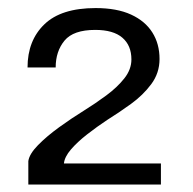

<svg xmlns="http://www.w3.org/2000/svg" viewBox="-20 -764 491 488"><path d="M52 -295V-354.5Q54.5 -372.5 76.5 -395Q98.5 -417.5 130.2 -440.5Q162 -463.5 193.5 -483Q222.5 -501 250.2 -521.5Q278 -542 296 -564.8Q314 -587.5 314 -613Q314 -648.5 291 -668.2Q268 -688 222 -688Q166.5 -688 144 -660.8Q121.5 -633.5 121.5 -592.5H50Q50 -661 92.8 -702.2Q135.5 -743.5 223 -743.5Q277 -743.5 313 -727Q349 -710.5 367.2 -681.5Q385.5 -652.5 385.5 -614Q385.5 -578.5 364.5 -550.2Q343.5 -522 312.8 -499.8Q282 -477.5 253 -459.5Q226.5 -442 201.5 -422.5Q176.5 -403 160.2 -384Q144 -365 142.5 -348.5H389V-295Z"/></svg>

Font: Epilogue
Style: Regular
Weight: 400
Designer: Tyler Finck
Foundry: Etcetera Type Co
Version: Version 2.112